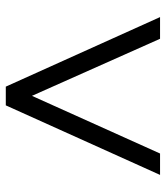

<svg xmlns="http://www.w3.org/2000/svg" viewBox="24 -754 559 646"><g transform="rotate(-90 303.0 -430.5)"><path d="M110 -171H38L272 -690H335L569 -171H496L304 -602Z"/></g></svg>

Font: A Bank Premium Light
Style: Regular
Weight: 300
Designer: Ninad Kale (Devanagari), Jonny Pinhorn (Latin), Htun Naung (Myanmar)
Foundry: Indian Type Foundry
Version: 4.004